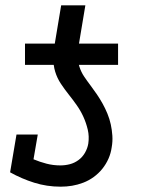

<svg xmlns="http://www.w3.org/2000/svg" viewBox="-20 -694 540 722"><path d="M424 -450H74V-530H186L210 -674H301L277 -530H424ZM208 8Q156 8 108.5 -7Q61 -22 18 -46L42 -188H122L106 -95Q130 -85 155 -78.5Q180 -72 207 -72Q225 -72 242.5 -76.5Q260 -81 275 -92Q290 -103 299.5 -119.5Q309 -136 312 -154Q316 -181 310 -206.5Q304 -232 293.5 -255Q283 -278 268.5 -298.5Q254 -319 238.5 -338.5Q223 -358 209 -379Q195 -400 187.5 -424.5Q180 -449 181 -476Q182 -503 186 -530H277Q273 -508 272.5 -486Q272 -464 278.5 -443.5Q285 -423 296.5 -406Q308 -389 320.5 -372.5Q333 -356 344.5 -339Q356 -322 366 -304Q376 -286 384 -266.5Q392 -247 396.5 -226.5Q401 -206 402.5 -184Q404 -162 400 -140Q397 -118 388 -97.5Q379 -77 365 -59.5Q351 -42 332.5 -28.5Q314 -15 293 -7Q272 1 251 4.5Q230 8 208 8Z"/></svg>

Font: Iosevka Slab Medium
Style: Italic
Weight: 500
Italic angle: -9°
Monospace: yes
Designer: Belleve Invis
Foundry: Belleve Invis
Version: Version 11.1.0; ttfautohint (v1.8.3)